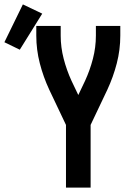

<svg xmlns="http://www.w3.org/2000/svg" viewBox="-106 -853 626 873"><path d="M194 0V-285L118 -445Q91 -503 75 -565Q59 -627 59 -691V-735H170V-691Q170 -638 183.5 -586Q197 -534 219 -486L250 -421L281 -486Q303 -534 316.5 -586Q330 -638 330 -691V-735H441V-691Q441 -627 425 -565Q409 -503 382 -445L306 -285V0ZM-16 -627 -86 -661 -2 -833 86 -791Z"/></svg>

Font: Zed Mono
Style: Bold
Weight: 700
Monospace: yes
Designer: Belleve Invis
Foundry: Belleve Invis
Version: Version 1.0.0; ttfautohint (v1.8.4)